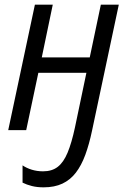

<svg xmlns="http://www.w3.org/2000/svg" viewBox="-20 -555 545 819"><path d="M166 244.1Q138.2 244.1 116 238.5Q93.8 232.9 76.2 224.1V150.4Q93.3 162.1 115.7 168.9Q138.2 175.8 163.6 175.8Q201.7 175.8 226.3 156.7Q251 137.7 268.3 96.2Q285.6 54.7 299.8 -11.7L348.6 -244.6H143.6L91.8 0H15.1L128.9 -535.2H205.1L158.2 -310.1H362.8L410.2 -535.2H486.8L372.6 2.4Q360.4 60.5 343.8 105.7Q327.1 150.9 303.5 181.6Q279.8 212.4 246.1 228.3Q212.4 244.1 166 244.1Z"/></svg>

Font: Open Sans SemiCondensed
Style: Italic
Weight: 400
Width: 4
Italic angle: -12°
Designer: Monotype Design Team
Foundry: Monotype Imaging Inc.
Version: Version 3.000